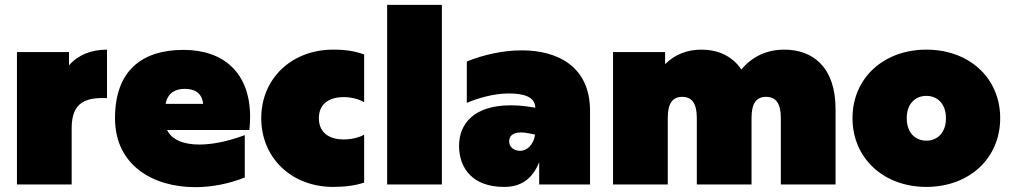

<svg xmlns="http://www.w3.org/2000/svg" viewBox="-20 -762 4176 793"><path d="M50 0H276V-233C276 -346 341 -359 422 -357V-557C357 -557 302 -535 265 -492V-547H50Z M787 11C855 11 926 -3 991 -29V-204C919 -177 855 -165 803 -165C736 -165 689 -186 670 -225H1010C1012 -244 1013 -262 1013 -279C1013 -462 903 -556 738 -556C566 -556 455 -470 455 -274C455 -79 612 11 787 11ZM819 -333H664C673 -380 706 -395 743 -395C782 -395 814 -380 819 -333Z M1356 10C1406 10 1449 4 1484 -8V-206C1464 -194 1431 -186 1399 -186C1348 -186 1297 -208 1297 -274C1297 -339 1348 -361 1399 -361C1432 -361 1464 -352 1484 -340V-537C1445 -551 1409 -557 1356 -557C1185 -557 1059 -438 1059 -274C1059 -109 1185 10 1356 10Z M1579 0H1805V-742H1579Z M2207 0H2417V-304C2417 -490 2280 -554 2135 -554C2056 -554 1974 -535 1908 -508V-337C1957 -358 2022 -376 2081 -376C2142 -376 2190 -363 2191 -317L2173 -320C2142 -325 2114 -327 2089 -327C1938 -327 1876 -251 1876 -160C1876 -66 1933 10 2062 10C2125 10 2176 -16 2207 -92ZM2083 -178C2083 -198 2095 -215 2132 -215C2141 -215 2153 -214 2166 -211L2190 -206C2184 -163 2155 -139 2129 -139C2102 -139 2083 -155 2083 -178Z M3219 -557C3146 -557 3085 -527 3042 -475C3003 -533 2942 -557 2877 -557C2820 -557 2768 -538 2727 -497V-547H2512V0H2738V-275C2738 -334 2757 -362 2798 -362C2839 -362 2858 -333 2858 -275V0H3084V-275C3084 -334 3103 -362 3144 -362C3186 -362 3205 -333 3205 -275V0H3431V-312C3431 -484 3338 -557 3219 -557Z M3806 10C3983 10 4111 -108 4111 -274C4111 -440 3983 -557 3806 -557C3630 -557 3501 -440 3501 -274C3501 -108 3630 10 3806 10ZM3806 -181C3761 -181 3725 -213 3725 -274C3725 -334 3761 -366 3806 -366C3851 -366 3887 -334 3887 -274C3887 -213 3851 -181 3806 -181Z"/></svg>

Font: Chess Sans Black
Style: Regular
Weight: 900
Designer: Wolf Bōese
Foundry: Wolf Bōese
Version: Version 7.223;Glyphs 3.3 (3306)